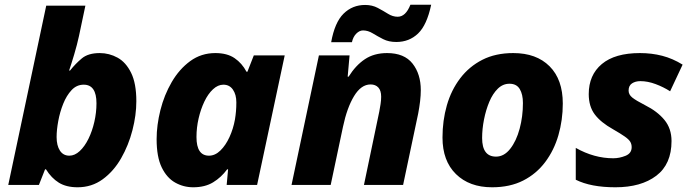

<svg xmlns="http://www.w3.org/2000/svg" viewBox="-20 -784 2934 814"><path d="M309 10Q261 10 229.5 -9.5Q198 -29 175 -66H171L145 0H15L176 -760H342L315 -632Q307 -595 294.5 -553Q282 -511 273 -485H277Q300 -514 327 -536.5Q354 -559 403 -559Q443 -559 478.5 -539.5Q514 -520 536 -475Q558 -430 558 -355Q558 -296 541.5 -232Q525 -168 493.5 -113Q462 -58 415.5 -24Q369 10 309 10ZM274 -124Q297 -124 318 -143.5Q339 -163 355 -195.5Q371 -228 380 -267.5Q389 -307 389 -346Q389 -425 335 -425Q305 -425 283.5 -402Q262 -379 248 -344Q234 -309 227 -271Q220 -233 220 -203Q220 -167 234 -145.5Q248 -124 274 -124Z M799 10Q758 10 722.5 -10Q687 -30 665.5 -74.5Q644 -119 644 -194Q644 -253 660 -317Q676 -381 708 -436Q740 -491 786.5 -525Q833 -559 893 -559Q943 -559 974.5 -537.5Q1006 -516 1025 -480H1029L1056 -549H1187L1070 0H941L947 -66H943Q918 -32 883.5 -11Q849 10 799 10ZM866 -124Q892 -124 914.5 -146Q937 -168 953 -203Q969 -238 976 -277Q979 -295 980.5 -312.5Q982 -330 982 -350Q982 -383 967.5 -404Q953 -425 927 -425Q904 -425 883 -405.5Q862 -386 846.5 -353.5Q831 -321 822 -282Q813 -243 813 -203Q813 -124 866 -124Z M1216 0 1332 -549H1462L1454 -459H1458Q1488 -507 1527 -533Q1566 -559 1621 -559Q1694 -559 1729 -514.5Q1764 -470 1764 -402Q1764 -380 1761 -354.5Q1758 -329 1753 -303L1689 0H1523L1588 -311Q1591 -326 1593.5 -343Q1596 -360 1596 -374Q1596 -400 1584 -413Q1572 -426 1551 -426Q1511 -426 1481 -376.5Q1451 -327 1434 -246L1382 0ZM1384 -605Q1399 -689 1436.5 -726Q1474 -763 1528 -763Q1558 -763 1581.5 -750.5Q1605 -738 1625 -725.5Q1645 -713 1666 -713Q1700 -713 1720 -764H1808Q1790 -678 1752.5 -642Q1715 -606 1660 -606Q1628 -606 1604.5 -618Q1581 -630 1560.5 -642.5Q1540 -655 1519 -655Q1504 -655 1490.5 -641.5Q1477 -628 1472 -605Z M2066 10Q1970 10 1913 -46Q1856 -102 1856 -201Q1856 -273 1874.5 -337.5Q1893 -402 1931 -452Q1969 -502 2025 -530.5Q2081 -559 2156 -559Q2254 -559 2310 -503Q2366 -447 2366 -345Q2366 -275 2347.5 -211Q2329 -147 2291.5 -97Q2254 -47 2198 -18.5Q2142 10 2066 10ZM2083 -120Q2117 -120 2143 -153Q2169 -186 2183 -238Q2197 -290 2197 -347Q2197 -384 2183.5 -406.5Q2170 -429 2140 -429Q2112 -429 2090.5 -408Q2069 -387 2054.5 -352.5Q2040 -318 2032 -277.5Q2024 -237 2024 -199Q2024 -120 2083 -120Z M2589 10Q2485 10 2421 -22V-157Q2499 -113 2580 -113Q2606 -113 2632 -123.5Q2658 -134 2658 -160Q2658 -173 2652 -183Q2646 -193 2629 -205Q2612 -217 2579 -236Q2527 -265 2501.5 -299Q2476 -333 2476 -385Q2476 -466 2531.5 -512.5Q2587 -559 2693 -559Q2743 -559 2787.5 -547.5Q2832 -536 2874 -510L2821 -397Q2793 -415 2759.5 -427.5Q2726 -440 2695 -440Q2674 -440 2659.5 -430.5Q2645 -421 2645 -400Q2645 -383 2660.5 -370.5Q2676 -358 2715 -338Q2767 -312 2797 -275.5Q2827 -239 2827 -186Q2827 -88 2762.5 -39Q2698 10 2589 10Z"/></svg>

Font: Noto Sans ExtraBold
Style: Italic
Weight: 800
Italic angle: -12°
Designer: Monotype Design Team
Foundry: Monotype Imaging Inc.
Version: Version 2.013; ttfautohint (v1.8.4.7-5d5b)